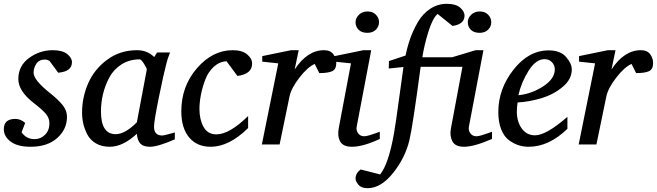

<svg xmlns="http://www.w3.org/2000/svg" viewBox="-28 -757 3442 1006"><path d="M349 -431Q349 -382 277 -376L232 -437Q221 -445 207 -445Q177 -445 162.5 -423Q148 -401 148 -376Q148 -337 237 -267Q278 -234 300.5 -206Q323 -178 323 -145Q323 -80 272 -34Q221 12 132 12Q64 12 28 -15Q-8 -42 -8 -80Q-8 -134 52 -134Q80 -134 104 -113L85 -64Q110 -28 153 -28Q185 -28 208 -51Q231 -74 231 -111Q231 -139 211.5 -161.5Q192 -184 149 -217Q68 -280 68 -343Q68 -412 124 -453Q180 -494 248 -494Q299 -494 324 -474Q349 -454 349 -431Z M888 -27Q799 12 758 12Q723 12 707.5 -4.5Q692 -21 689 -56Q616 12 547 12Q505 12 475 -5.5Q445 -23 430 -51.5Q415 -80 408.5 -108.5Q402 -137 402 -167Q402 -247 434 -320.5Q466 -394 533.5 -444Q601 -494 690 -494Q744 -494 780 -458L795 -482H863Q848 -444 844 -425Q830 -373 804.5 -247.5Q779 -122 779 -93Q779 -47 822 -47Q830 -47 859 -55L888 -63ZM741 -392Q742 -398 727 -422Q712 -446 704 -446Q650 -446 608.5 -419.5Q567 -393 544.5 -350.5Q522 -308 511.5 -263Q501 -218 501 -173Q501 -54 578 -54Q627 -54 689 -116Z M1293 -424Q1293 -369 1216 -359L1159 -436Q1121 -434 1091.5 -406.5Q1062 -379 1047 -338.5Q1032 -298 1024.5 -259Q1017 -220 1017 -186Q1017 -131 1038.5 -92Q1060 -53 1106 -53Q1174 -53 1272 -149V-86Q1172 12 1076 12Q1004 12 963 -37Q922 -86 922 -174Q922 -305 1004 -399.5Q1086 -494 1191 -494Q1241 -494 1267 -472Q1293 -450 1293 -424Z M1734 -427Q1734 -394 1712.5 -384Q1691 -374 1645 -374L1621 -422Q1584 -406 1541 -350.5Q1498 -295 1489 -252L1437 0H1344L1430 -425L1346 -434V-463L1497 -494H1537L1516 -393Q1582 -494 1670 -494Q1703 -494 1718.5 -473Q1734 -452 1734 -427Z M1958 -641Q1958 -618 1941.5 -601.5Q1925 -585 1897 -585Q1867 -585 1851 -601Q1835 -617 1835 -641Q1835 -662 1852.5 -679.5Q1870 -697 1898 -697Q1925 -697 1941.5 -680Q1958 -663 1958 -641ZM1962 -29Q1874 12 1816 12Q1769 12 1754 -16.5Q1739 -45 1747 -86L1811 -425L1725 -434V-463L1876 -494H1917L1841 -94Q1837 -74 1848.5 -58.5Q1860 -43 1880 -43Q1890 -43 1907 -48Q1924 -53 1942 -59.5Q1960 -66 1962 -67Z M2546 -641Q2546 -618 2529.5 -601.5Q2513 -585 2485 -585Q2455 -585 2439 -601Q2423 -617 2423 -641Q2423 -662 2440.5 -679.5Q2458 -697 2486 -697Q2513 -697 2529.5 -680Q2546 -663 2546 -641ZM2550 -29Q2456 12 2403 12Q2357 12 2342 -17Q2327 -46 2335 -86L2395 -407H2176Q2134 -92 2117 -22Q2095 70 2031.5 149.5Q1968 229 1898 229Q1865 229 1850 211Q1835 193 1835 179Q1835 150 1862 131L1964 157Q2009 100 2037 -62Q2046 -114 2062 -233Q2078 -352 2086 -406L2009 -398L2010 -437L2097 -466Q2106 -511 2121 -554Q2136 -597 2161 -640.5Q2186 -684 2225.5 -710.5Q2265 -737 2314 -737Q2360 -737 2383 -717Q2406 -697 2406 -675Q2406 -630 2343 -621L2265 -684Q2238 -661 2216 -589Q2194 -517 2185 -457H2341L2464 -494H2505L2429 -94Q2425 -74 2436.5 -58.5Q2448 -43 2468 -43Q2478 -43 2495 -48Q2512 -53 2530 -59.5Q2548 -66 2550 -67Z M2968 -393Q2968 -342 2920.5 -302Q2873 -262 2810.5 -243Q2748 -224 2684 -220Q2680 -194 2680 -174Q2680 -119 2706 -83.5Q2732 -48 2775 -48Q2834 -48 2945 -145V-82Q2848 12 2742 12Q2716 12 2691 4.5Q2666 -3 2640 -21.5Q2614 -40 2598.5 -78Q2583 -116 2583 -170Q2583 -291 2662.5 -392Q2742 -493 2847 -493Q2908 -493 2938 -458.5Q2968 -424 2968 -393ZM2879 -394Q2879 -415 2864 -431Q2849 -447 2825 -447Q2780 -447 2742 -387Q2704 -327 2688 -258Q2757 -265 2818 -304.5Q2879 -344 2879 -394Z M3394 -427Q3394 -394 3372.5 -384Q3351 -374 3305 -374L3281 -422Q3244 -406 3201 -350.5Q3158 -295 3149 -252L3097 0H3004L3090 -425L3006 -434V-463L3157 -494H3197L3176 -393Q3242 -494 3330 -494Q3363 -494 3378.5 -473Q3394 -452 3394 -427Z"/></svg>

Font: Veleka
Style: Italic
Weight: 400
Italic angle: -12°
Designer: Stefan Peev, Context Ltd, 2016; SIL International, 1997-2014.
Foundry: Stefan Peev, Context Ltd, 2016
Version: Version 1.000